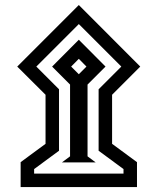

<svg xmlns="http://www.w3.org/2000/svg" viewBox="-20 -673 633 772"><path d="M49.3 -405.3 296.9 -652.8 543.9 -405.3 430.7 -292V-94.7L530.8 -21V79.1H63V-21L163.1 -94.7V-292ZM126 -405.3 217.3 -314V-66.9L117.2 6.8V24.9H476.6V6.8L376.5 -66.9V-314L467.8 -405.3L296.9 -576.2ZM229 -20 261.7 -44.4V-333L189.5 -405.3L296.9 -513.2L404.3 -405.3L332 -333V-44.4L364.7 -20ZM266.1 -405.3 296.9 -374.5 327.6 -405.3 296.9 -436.5Z"/></svg>

Font: Vazirmatn RD UI FD Black
Style: Regular
Weight: 900
Designer: Saber Rastikerdar
Foundry: Saber Rastikerdar
Version: Version 33.003